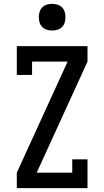

<svg xmlns="http://www.w3.org/2000/svg" viewBox="-20 -974 540 994"><path d="M67 0V-80L330 -655H146V-586H67V-735H433V-655L170 -80H354V-149H433V0ZM250 -816Q236 -816 222.5 -820Q209 -824 199 -834Q189 -844 185 -857.5Q181 -871 181 -885Q181 -899 185 -912.5Q189 -926 199 -936Q209 -946 222.5 -950Q236 -954 250 -954Q264 -954 277.5 -950Q291 -946 301 -936Q311 -926 315 -912.5Q319 -899 319 -885Q319 -871 315 -857.5Q311 -844 301 -834Q291 -824 277.5 -820Q264 -816 250 -816Z"/></svg>

Font: Iosevka Slab Medium
Style: Regular
Weight: 500
Monospace: yes
Designer: Belleve Invis
Foundry: Belleve Invis
Version: Version 11.1.1; ttfautohint (v1.8.3)